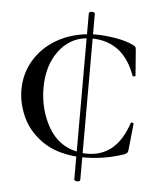

<svg xmlns="http://www.w3.org/2000/svg" viewBox="-50 -613 636 765"><g transform="rotate(5 268.0 -230.0)"><path d="M491 -139 480 -33Q479 -25 476.5 -22Q474 -19 466 -15Q388 12 305 12H299V102Q299 109 287 109Q275 109 275 102V11Q191 4 137 -34.5Q83 -73 58.5 -127Q34 -181 34 -236Q34 -299 65 -352Q96 -405 151 -438Q206 -471 275 -478V-561Q275 -565 278.5 -567Q282 -569 287 -569Q292 -569 295.5 -567Q299 -565 299 -561V-480H310Q348 -480 391.5 -472.5Q435 -465 462 -451Q469 -448 471 -445Q473 -442 474 -434L482 -331Q482 -328 476.5 -327Q471 -326 470 -330Q423 -460 299 -463V-5Q305 -4 317 -4Q434 -4 479 -140Q480 -144 485.5 -143Q491 -142 491 -139ZM275 -9V-462Q206 -455 163.5 -396.5Q121 -338 121 -251Q121 -165 160.5 -95Q200 -25 275 -9Z"/></g></svg>

Font: Cormorant SC Medium
Style: Regular
Weight: 500
Designer: Christian Thalmann (Catharsis Fonts)
Version: Version 3.000